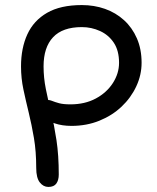

<svg xmlns="http://www.w3.org/2000/svg" viewBox="-20 -728 621 758"><path d="M171 10Q151 10 137 -8Q123 -26 123 -65Q123 -130 114 -183Q105 -236 93.5 -283Q82 -330 72.5 -374.5Q63 -419 63 -466Q63 -538 88 -592.5Q113 -647 166 -677.5Q219 -708 303 -708Q352 -708 394.5 -693Q437 -678 469.5 -648.5Q502 -619 520.5 -576.5Q539 -534 539 -480Q539 -432 518 -387Q497 -342 460 -307Q423 -272 372.5 -251.5Q322 -231 262 -231Q225 -231 196 -241Q167 -251 150 -268Q133 -285 133 -303Q133 -318 141.5 -326Q150 -334 161 -334Q175 -334 186 -329.5Q197 -325 213.5 -320.5Q230 -316 258 -316Q315 -316 358 -339Q401 -362 425.5 -400Q450 -438 450 -480Q450 -528 429.5 -559Q409 -590 375 -605.5Q341 -621 303 -621Q227 -621 189.5 -581Q152 -541 152 -466Q152 -421 161 -376.5Q170 -332 182 -283Q194 -234 203 -174.5Q212 -115 212 -39Q212 -17 202.5 -3.5Q193 10 171 10Z"/></svg>

Font: Shantell Sans
Style: Regular
Weight: 400
Designer: Stephen Nixon, Anya Danilova, Shantell Martin
Foundry: Arrow Type
Version: Version 1.008;[ac192a2d6]